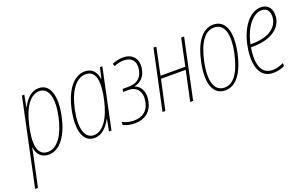

<svg xmlns="http://www.w3.org/2000/svg" viewBox="-125 -945 2547 1591"><g transform="rotate(-20 1149.0 -149.5)"><path d="M-38 238H-13L37 4C44 -26 51 -61 56 -91H59C67 -31 104 10 167 10C266 10 341 -94 374 -251C410 -422 376 -537 274 -537C213 -537 164 -495 127 -421H125L145 -527H124ZM168 -14C69 -14 63 -129 96 -273C131 -432 196 -512 271 -512C353 -512 382 -413 348 -255C317 -111 253 -14 168 -14Z M571 10C631 10 680 -33 718 -104H720L700 0H722L833 -527H812L790 -433H787C780 -486 751 -537 681 -537C580 -537 504 -433 471 -275C436 -105 469 10 571 10ZM573 -14C492 -14 463 -114 497 -272C529 -419 593 -512 679 -512C772 -512 785 -410 750 -254C714 -97 648 -14 573 -14Z M926 10C1013 10 1073 -33 1092 -120C1108 -191 1089 -255 1027 -277V-279C1085 -291 1121 -330 1133 -391C1150 -477 1103 -537 1018 -537C987 -537 952 -530 921 -516L929 -493C957 -505 987 -512 1015 -512C1086 -512 1122 -466 1107 -391C1093 -320 1045 -293 977 -293H927L922 -268H970C1046 -268 1085 -210 1067 -125C1051 -49 1001 -14 927 -14C891 -14 855 -23 825 -39V-12C850 2 888 10 926 10Z M1172 0H1197L1254 -263H1472L1416 0H1442L1554 -527H1528L1478 -288H1259L1309 -527H1284Z M1724 10C1819 10 1887 -80 1923 -246C1961 -429 1920 -537 1813 -537C1719 -537 1650 -447 1615 -282C1576 -99 1618 10 1724 10ZM1726 -14C1638 -14 1604 -110 1640 -278C1674 -434 1732 -512 1812 -512C1900 -512 1933 -418 1897 -251C1863 -95 1806 -14 1726 -14Z M2148 10C2186 10 2225 -1 2248 -14V-40C2221 -27 2188 -15 2150 -15C2029 -15 2027 -152 2044 -253H2058C2212 -253 2304 -315 2322 -403C2335 -463 2315 -537 2232 -537C2136 -537 2054 -431 2023 -285C1997 -164 1999 10 2148 10ZM2050 -283C2078 -416 2153 -512 2230 -512C2294 -512 2305 -452 2295 -407C2279 -334 2204 -278 2066 -278H2049C2049 -279 2049 -281 2050 -283Z"/></g></svg>

Font: Noto Sans Condensed Thin
Style: Italic
Weight: 100
Width: 3
Italic angle: -12°
Designer: Monotype Design Team
Foundry: Monotype Imaging Inc.
Version: Version 2.013